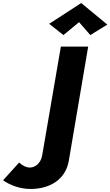

<svg xmlns="http://www.w3.org/2000/svg" viewBox="-238 -1007 727 1265"><path d="M283 -861 357 -776 469 -845 297 -987 86 -850 180 -776ZM-112 64 -218 181C-172 212 -109 238 -38 238C85 239 193 179 215 54L343 -700H163L40 16C32 64 -2 96 -40 97C-68 97 -93 81 -112 64Z"/></svg>

Font: Jost*
Style: Bold Italic
Weight: 700
Italic angle: -10°
Version: Version 3.7